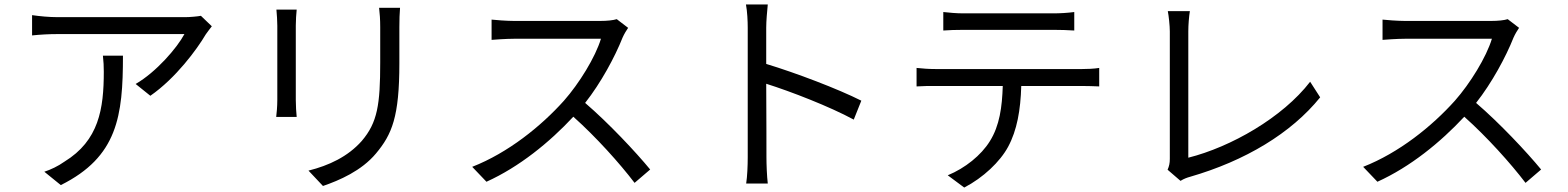

<svg xmlns="http://www.w3.org/2000/svg" viewBox="-20 -794 7040 862"><path d="M931 -676 882 -723C867 -720 831 -717 812 -717H238C201 -717 159 -721 124 -726V-635C163 -639 201 -641 238 -641H808C775 -579 681 -470 589 -417L655 -364C769 -443 864 -572 904 -640C911 -651 924 -666 931 -676ZM532 -544H442C445 -518 446 -496 446 -472C446 -305 424 -163 269 -68C241 -48 207 -32 179 -23L253 37C508 -90 532 -273 532 -544Z M1776 -759H1682C1685 -734 1687 -706 1687 -672V-514C1687 -325 1675 -244 1604 -161C1542 -91 1457 -51 1365 -28L1430 41C1503 16 1603 -27 1668 -105C1740 -191 1773 -270 1773 -510V-672C1773 -706 1774 -734 1776 -759ZM1312 -751H1221C1223 -732 1225 -697 1225 -679V-346C1225 -316 1222 -284 1220 -269H1312C1310 -287 1308 -320 1308 -345V-679C1308 -703 1310 -732 1312 -751Z M2800 -669 2749 -708C2733 -703 2707 -700 2674 -700H2288C2258 -700 2201 -704 2187 -706V-615C2198 -616 2253 -620 2288 -620H2678C2653 -537 2580 -419 2512 -342C2409 -227 2261 -108 2100 -45L2164 22C2312 -45 2447 -155 2554 -270C2656 -179 2762 -61 2829 27L2899 -33C2834 -112 2712 -242 2607 -332C2678 -422 2741 -539 2775 -625C2781 -639 2794 -661 2800 -669Z M3337 -88C3337 -51 3335 -2 3330 30H3427C3423 -3 3421 -57 3421 -88C3421 -117 3421 -268 3420 -418C3531 -383 3704 -316 3813 -257L3847 -342C3742 -395 3552 -467 3420 -507C3420 -570 3420 -628 3420 -670C3420 -700 3424 -743 3427 -774H3329C3335 -743 3337 -698 3337 -670Z M4215 -740V-657C4240 -659 4273 -660 4306 -660H4710C4739 -660 4774 -659 4803 -657V-740C4774 -736 4738 -734 4710 -734H4305C4273 -734 4243 -737 4215 -740ZM4095 -489V-406C4123 -408 4152 -408 4182 -408H4482C4479 -314 4468 -230 4424 -160C4385 -97 4313 -39 4235 -7L4309 48C4394 4 4470 -68 4506 -135C4546 -209 4562 -300 4565 -408H4837C4861 -408 4893 -407 4915 -406V-489C4891 -485 4858 -484 4837 -484H4182C4151 -484 4123 -486 4095 -489Z M5222 -32 5280 18C5296 8 5311 3 5322 0C5571 -72 5777 -196 5907 -357L5862 -427C5738 -266 5506 -134 5315 -86V-653C5315 -682 5318 -719 5322 -744H5223C5227 -724 5232 -679 5232 -653V-81C5232 -61 5229 -48 5222 -32Z M6800 -669 6749 -708C6733 -703 6707 -700 6674 -700H6288C6258 -700 6201 -704 6187 -706V-615C6198 -616 6253 -620 6288 -620H6678C6653 -537 6580 -419 6512 -342C6409 -227 6261 -108 6100 -45L6164 22C6312 -45 6447 -155 6554 -270C6656 -179 6762 -61 6829 27L6899 -33C6834 -112 6712 -242 6607 -332C6678 -422 6741 -539 6775 -625C6781 -639 6794 -661 6800 -669Z"/></svg>

Font: DAIFUKU Sans JP
Style: Regular
Weight: 400
Designer: Original font ‘Source Han Sans JP’ : Ryoko NISHIZUKA  (kana, bopomofo & ideographs); Paul D. Hunt (Latin, Greek & Cyrill
Foundry: Daifuku
Version: Version 1.001